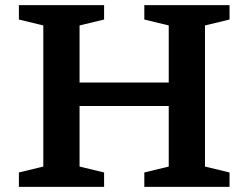

<svg xmlns="http://www.w3.org/2000/svg" viewBox="-20 -727 966 747"><path d="M289.5 -79 385 -56V0H53.5V-56L148.5 -79V-628L53.5 -651V-707H385V-651L289.5 -628V-406H636.5V-628L541.5 -651V-707H873V-651L777.5 -628V-79L873 -56V0H541.5V-56L636.5 -79V-314.5H289.5Z"/></svg>

Font: Newsreader Caption Medium
Style: Regular
Weight: 500
Designer: Hugues Gentile
Foundry: Production Type
Version: Version 1.001